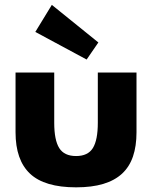

<svg xmlns="http://www.w3.org/2000/svg" viewBox="-20 -769 636 803"><path d="M298.2 14.5Q166.4 14.5 105.7 -42.5Q45 -99.5 45 -215.9V-465.5H206.8V-255.5Q206.8 -183.2 227.7 -149.8Q248.6 -116.4 298.2 -116.4Q347.7 -116.4 368.4 -149.8Q389.1 -183.2 389.1 -255.5V-465.5H550.9V-215.9Q550.9 -157.7 536.1 -114.5Q521.4 -71.4 490.5 -42.7Q459.5 -14.1 411.8 0.2Q364.1 14.5 298.2 14.5ZM342.3 -520 127.7 -635.5 196.8 -748.6 391.4 -591.4Z"/></svg>

Font: Spartan ExtBd
Style: Regular
Weight: 800
Designer: Matt Bailey, Mirko Velimirovic
Foundry: Matt Bailey
Version: Version 1.005